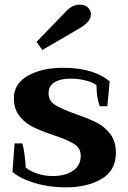

<svg xmlns="http://www.w3.org/2000/svg" viewBox="-20 -800 554 830"><path d="M138 -619 260 -745Q290 -780 324 -780Q348 -780 360.5 -767Q373 -754 373 -738Q373 -721 360.5 -706.5Q348 -692 323 -677L163 -584ZM34 -57 43 -180H76Q82 -163 86 -132.5Q90 -102 91 -76Q110 -60 141 -49.5Q172 -39 208 -39Q261 -39 295 -61.5Q329 -84 329 -127Q329 -160 300 -178Q271 -196 211 -216Q157 -234 122.5 -251Q88 -268 64 -298.5Q40 -329 40 -376Q40 -438 100.5 -472.5Q161 -507 252 -507Q385 -507 454 -448L444 -341H411Q397 -381 397 -432Q380 -445 349 -452.5Q318 -460 284 -460Q242 -460 216 -444.5Q190 -429 190 -397Q190 -364 218 -346.5Q246 -329 307 -307Q362 -288 397 -270.5Q432 -253 456.5 -221Q481 -189 481 -139Q481 -63 419 -26.5Q357 10 264 10Q192 10 129.5 -9Q67 -28 34 -57Z"/></svg>

Font: Trirong
Style: Bold
Weight: 700
Designer: Katatrad Team
Foundry: CadsonDemak
Version: Version 1.001